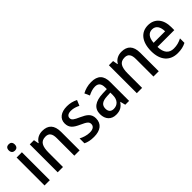

<svg xmlns="http://www.w3.org/2000/svg" viewBox="126 -1770 2620 2620"><g transform="rotate(-45 1435.5 -460.0)"><path d="M128 -837C93 -837 69 -819 69 -776C69 -734 94 -714 128 -714C161 -714 185 -734 185 -776C185 -818 161 -837 128 -837ZM178 -632H76V-93H178Z M580 -642C519 -642 461 -616 430 -560H424L411 -632H330V-93H432V-366C432 -493 463 -556 557 -556C623 -556 651 -514 651 -431V-93H753V-449C753 -582 691 -642 580 -642Z M1221 -244C1221 -331 1166 -368 1080 -407C992 -446 967 -463 967 -502C967 -538 997 -560 1052 -560C1098 -560 1140 -545 1181 -525L1214 -604C1165 -629 1114 -642 1055 -642C942 -642 868 -589 868 -498C868 -410 919 -374 1010 -333C1101 -293 1121 -272 1121 -235C1121 -193 1090 -166 1024 -166C969 -166 910 -186 868 -209V-115C909 -94 957 -83 1023 -83C1147 -83 1221 -138 1221 -244Z M1524 -642C1459 -642 1397 -624 1349 -597L1382 -523C1426 -545 1470 -561 1516 -561C1575 -561 1607 -530 1607 -453V-422L1525 -419C1375 -413 1299 -356 1299 -246C1299 -144 1359 -83 1451 -83C1530 -83 1571 -110 1612 -168H1615L1634 -93H1708V-457C1708 -582 1648 -642 1524 -642ZM1544 -351 1607 -354V-304C1607 -212 1555 -163 1484 -163C1436 -163 1404 -188 1404 -246C1404 -310 1441 -347 1544 -351Z M2107 -642C2046 -642 1988 -616 1957 -560H1951L1938 -632H1857V-93H1959V-366C1959 -493 1990 -556 2084 -556C2150 -556 2178 -514 2178 -431V-93H2280V-449C2280 -582 2218 -642 2107 -642Z M2620 -642C2484 -642 2400 -540 2400 -359C2400 -185 2489 -83 2640 -83C2706 -83 2753 -94 2802 -119V-205C2750 -179 2705 -166 2646 -166C2555 -166 2505 -226 2503 -340H2827V-400C2827 -545 2751 -642 2620 -642ZM2619 -562C2693 -562 2726 -501 2727 -417H2505C2511 -513 2552 -562 2619 -562Z"/></g></svg>

Font: Noto Sans Kannada UI SemiCondensed Medium
Style: Regular
Weight: 500
Width: 4
Designer: Jelle Bosma - Monotype Design Team
Foundry: Monotype Imaging Inc.
Version: Version 2.005